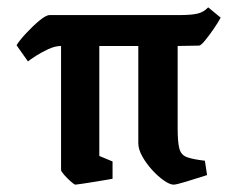

<svg xmlns="http://www.w3.org/2000/svg" viewBox="-20 -493 638 522"><path d="M115 -452H467Q500 -452 517 -456Q534 -460 546 -473L580 -445Q573 -432 561 -414.5Q549 -397 537.5 -383Q526 -369 521 -369L463 -368V-144Q463 -107 467.5 -89.5Q472 -72 487.5 -66Q503 -60 537 -56L543 -17Q512 -7 485.5 1Q459 9 452 9Q442 9 426 -2Q410 -13 394 -30.5Q378 -48 367 -67.5Q356 -87 356 -104V-368H250V-69L286 -54V-7Q286 -7 272 -4.5Q258 -2 239 1Q220 4 204 6.5Q188 9 185 9Q182 9 172.5 0.5Q163 -8 154.5 -17.5Q146 -27 146 -31V-368Q130 -368 111.5 -359.5Q93 -351 77.5 -341Q62 -331 56 -326L25 -370Q32 -382 50 -401.5Q68 -421 86.5 -436.5Q105 -452 115 -452Z"/></svg>

Font: Grenze Gotisch SemiBold
Style: Regular
Weight: 600
Designer: Renata Polastri
Foundry: Omnibus-Type
Version: Version 1.001